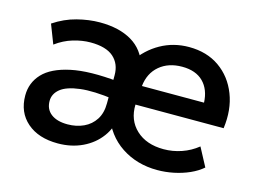

<svg xmlns="http://www.w3.org/2000/svg" viewBox="-77 -646 1060 793"><g transform="rotate(15 452.5 -249.0)"><path d="M221.5 15Q138.5 15 89.8 -27.5Q41 -70 41 -142Q41 -196.5 77.8 -235.8Q114.5 -275 193.2 -292Q272 -309 398.5 -296L399.5 -220.5Q309.5 -233 253 -226Q196.5 -219 170.2 -197.8Q144 -176.5 144 -146Q144 -110.5 169.5 -91Q195 -71.5 240 -71.5Q278 -71.5 308.8 -85.8Q339.5 -100 357.5 -128Q375.5 -156 375.5 -197.5L376 -318Q376 -366.5 344 -394.8Q312 -423 245.5 -423Q210 -423 171.5 -411.5Q133 -400 98.5 -374.5L67 -456Q113.5 -487 164.2 -500Q215 -513 261.5 -513Q344 -513 398 -481.2Q452 -449.5 471.5 -384.5L430 -392.5Q467 -448 522.2 -479Q577.5 -510 643.5 -510Q720 -510 774 -472Q828 -434 853.2 -369Q878.5 -304 867.5 -223H490.5Q488.5 -156.5 532.2 -115.8Q576 -75 650 -75Q689 -75 726.2 -87.8Q763.5 -100.5 794.5 -125.5L836.5 -46.5Q814 -27 783 -13.2Q752 0.5 716.8 7.8Q681.5 15 647 15Q559.5 15 493 -29Q426.5 -73 398.5 -155.5L437.5 -162Q432.5 -109.5 403.2 -69.8Q374 -30 326.8 -7.5Q279.5 15 221.5 15ZM496.5 -304H762Q759.5 -360 727.5 -392Q695.5 -424 637 -424Q578.5 -424 540.5 -392Q502.5 -360 496.5 -304Z"/></g></svg>

Font: Geologica Roman
Style: Regular
Weight: 400
Designer: Sindre Bremnes, Frode Helland
Foundry: Monokrom Skriftforlag AS
Version: Version 1.010;gftools[0.9.28]